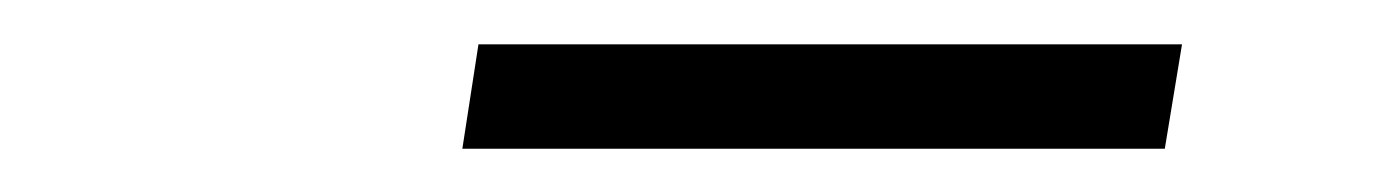

<svg xmlns="http://www.w3.org/2000/svg" viewBox="-20 -731 627 87"><path d="M507.8 -663.6H189.5L196.8 -710.9H515.6Z"/></svg>

Font: TypoPRO Roboto Mono
Style: Italic
Weight: 300
Designer: Google
Version: Version 2.000986; 2015; ttfautohint (v1.3)